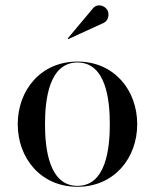

<svg xmlns="http://www.w3.org/2000/svg" viewBox="-20 -706 593 736"><path d="M378 -618.5C394.5 -626 401 -651 391.5 -667.5C382 -684 354 -695.5 335.5 -673L239.5 -558.5L241.5 -556ZM48 -230C48 -100 136 10 277 10C418 10 506 -100 506 -230C506 -360 418 -470 277 -470C136 -470 48 -360 48 -230ZM152.5 -230C152.5 -324 168 -466.5 277 -466.5C386 -466.5 401 -324 401 -230C401 -136 386 6.5 277 6.5C168 6.5 152.5 -136 152.5 -230Z"/></svg>

Font: Bodoni* 48pt
Style: Regular
Weight: 400
Version: Version 2.3